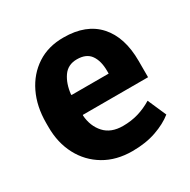

<svg xmlns="http://www.w3.org/2000/svg" viewBox="-129 -660 784 792"><g transform="rotate(-30 263.0 -264.0)"><path d="M283.7 10.3Q207.5 10.3 151.1 -23.2Q94.7 -56.6 63.7 -115.2Q32.7 -173.8 32.7 -249V-268.6Q32.7 -347.2 62 -408Q91.3 -468.8 144.8 -503.7Q198.2 -538.6 271 -538.1Q377.9 -538.1 434.6 -475.3Q491.2 -412.6 491.2 -299.3V-221.7H180.7L179.7 -218.8Q183.6 -166.5 214.4 -132.8Q245.1 -99.1 301.8 -99.1Q340.8 -99.1 374.8 -109.1Q408.7 -119.1 440.9 -138.7L479.5 -50.8Q446.8 -24.4 397.2 -7.1Q347.7 10.3 283.7 10.3ZM181.6 -315.9H357.9V-328.6Q357.9 -376.5 338.1 -404.5Q318.4 -432.6 273.4 -432.6Q230.5 -432.6 208 -400.1Q185.5 -367.7 180.2 -318.4Z"/></g></svg>

Font: Roboto Slab
Style: Bold
Weight: 700
Designer: Google
Version: Version 2.000; ttfautohint (v1.8.1.43-b0c9)